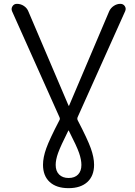

<svg xmlns="http://www.w3.org/2000/svg" viewBox="-20 -750 704 1000"><path d="M335 -68Q295 12 282.5 47Q270 82 270 109Q270 141 288 159Q306 177 337.5 177Q369 177 386.5 159Q404 141 404 109Q404 82 392 47Q380 12 339 -68Q339 -70 337 -70Q335 -70 335 -68ZM290 -139 43 -691Q37 -705 45 -717.5Q53 -730 68 -730Q88 -730 104.5 -719Q121 -708 128 -690L337 -200Q337 -199 338 -199Q340 -199 340 -200L549 -692Q557 -709 573 -719.5Q589 -730 607 -730Q622 -730 630 -718Q638 -706 632 -692L384 -139Q381 -130 385 -123Q436 -25 453 22.5Q470 70 470 108Q470 166 435 198Q400 230 337 230Q274 230 239 198Q204 166 204 108Q204 70 221 22.5Q238 -25 289 -123Q294 -130 290 -139Z"/></svg>

Font: Rounded Mplus 1c
Style: Regular
Weight: 400
Version: Version 1.059.20150529